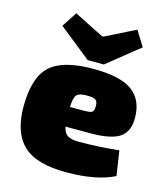

<svg xmlns="http://www.w3.org/2000/svg" viewBox="-114 -844 818 944"><g transform="rotate(15 295.0 -372.0)"><path d="M271 -548 107 -679 157 -756 308 -680H316L468 -756L516 -679L353 -548ZM375 -204H250Q256 -173 274.5 -161Q293 -149 333 -149Q431 -149 536 -160L555 -34Q464 12 310 12Q157 12 91 -51.5Q25 -115 25 -246Q25 -393 89 -453.5Q153 -514 309 -514Q447 -514 507.5 -470Q568 -426 569 -336Q570 -265 526.5 -234.5Q483 -204 375 -204ZM246 -303H316Q350 -303 359 -309.5Q368 -316 368 -341Q368 -364 356.5 -371.5Q345 -379 315 -379Q275 -380 261.5 -366Q248 -352 246 -303Z"/></g></svg>

Font: Exo 2.0 Black
Style: Regular
Weight: 900
Designer: Natanael Gama
Version: Version 1.001;PS 001.001;hotconv 1.0.70;makeotf.lib2.5.58329